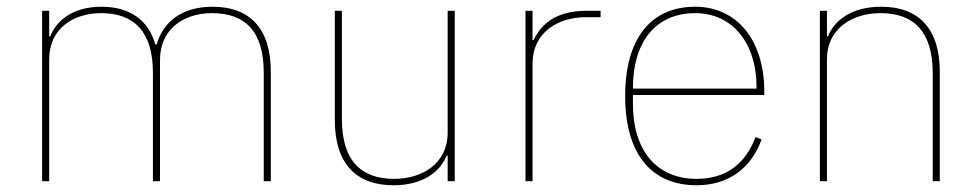

<svg xmlns="http://www.w3.org/2000/svg" viewBox="-20 -538 2905 570"><path d="M126 0V-362C126 -454 199 -499 280 -499C378 -499 434 -444 434 -322V0H455V-360C455 -453 527 -499 609 -499C709 -499 763 -444 763 -322V0H784V-325C784 -451 724 -518 611 -518C517 -518 464 -471 445 -406H441C421 -479 364 -518 282 -518C193 -518 147 -475 129 -430H126V-506H105V0Z M1309 0H1330V-506H1309V-144C1309 -52 1233 -7 1150 -7C1051 -7 995 -62 995 -185V-506H974V-181C974 -55 1035 12 1148 12C1239 12 1288 -31 1306 -76H1309Z M1561 0V-349C1561 -442 1637 -487 1719 -487H1763V-506H1722C1629 -506 1587 -466 1564 -419H1561V-506H1540V0Z M2048 12C2145 12 2211 -41 2241 -124L2223 -131C2192 -49 2133 -7 2048 -7C1928 -7 1859 -93 1859 -229V-256H2249V-266C2249 -421 2166 -518 2044 -518C1914 -518 1836 -426 1836 -253C1836 -78 1916 12 2048 12ZM2044 -499C2153 -499 2226 -412 2226 -279V-275H1859V-277C1859 -413 1926 -499 2044 -499Z M2435 0V-362C2435 -454 2511 -499 2594 -499C2693 -499 2749 -444 2749 -321V0H2770V-325C2770 -451 2709 -518 2596 -518C2505 -518 2456 -475 2438 -430H2435V-506H2414V0Z"/></svg>

Font: IBM Plex Thai Looped Thin
Style: Regular
Weight: 100
Designer: Mike Abbink, Paul van der Laan, Pieter van Rosmalen, Ben Mitchell, Mark Frömberg
Foundry: Bold Monday
Version: Version 1.0